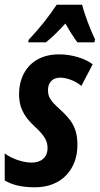

<svg xmlns="http://www.w3.org/2000/svg" viewBox="-26 -786 424 816"><path d="M96 -617 94 -606H169C193 -625 221 -652 252 -686C270 -654 287 -627 303 -606H375L378 -618C359 -657 332 -728 323 -766H215C181 -715 140 -663 96 -617ZM123 10C237 10 303 -68 303 -169C303 -243 278 -276 228 -322C185 -360 178 -377 178 -404C178 -436 198 -456 230 -456C254 -456 291 -445 320 -421L368 -513C333 -538 281 -555 224 -555C114 -555 55 -480 55 -386C55 -335 71 -294 123 -247C167 -206 176 -184 176 -157C176 -116 148 -95 108 -95C73 -95 26 -110 -6 -134V-19C25 -1 63 10 123 10Z"/></svg>

Font: Noto Sans ExtraCondensed
Style: Bold Italic
Weight: 700
Width: 2
Italic angle: -12°
Designer: Monotype Design Team
Foundry: Monotype Imaging Inc.
Version: Version 2.013